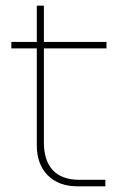

<svg xmlns="http://www.w3.org/2000/svg" viewBox="-20 -658 431 678"><path d="M255 0Q187 0 148.5 -39Q110 -78 110 -145V-638H135V-155Q135 -91 166.5 -57Q198 -23 262 -23H352V0ZM20 -487V-510H356V-487Z"/></svg>

Font: MuseoModerno Thin
Style: Regular
Weight: 100
Designer: Pablo Cosgaya, Héctor Gatti, Marcela Romero, and the Authors of The MuseoModerno Project.
Foundry: Omnibus-Type Team
Version: Version 1.003